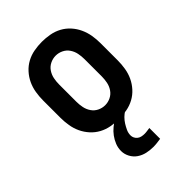

<svg xmlns="http://www.w3.org/2000/svg" viewBox="-221 -623 942 942"><g transform="rotate(-45 250.0 -152.0)"><path d="M250 8Q223 8 195.5 3Q168 -2 144 -15Q120 -28 101.5 -48.5Q83 -69 71.5 -93.5Q60 -118 55.5 -145.5Q51 -173 51 -200V-320Q51 -347 55.5 -374.5Q60 -402 71.5 -426.5Q83 -451 101.5 -471.5Q120 -492 144 -505Q168 -518 195.5 -523Q223 -528 250 -528Q277 -528 304.5 -523Q332 -518 356 -505Q380 -492 398.5 -471.5Q417 -451 428.5 -426Q440 -401 444.5 -374Q449 -347 449 -320V-200Q449 -173 444.5 -145.5Q440 -118 428.5 -93.5Q417 -69 398.5 -48.5Q380 -28 356 -15Q332 -2 304.5 3Q277 8 250 8ZM250 -88Q270 -88 288.5 -97Q307 -106 318.5 -123Q330 -140 334 -160Q338 -180 338 -200V-320Q338 -340 334 -360Q330 -380 318.5 -397Q307 -414 288.5 -423Q270 -432 250 -432Q230 -432 211.5 -423Q193 -414 181.5 -397Q170 -380 166 -360Q162 -340 162 -320V-200Q162 -180 166 -160Q170 -140 181.5 -123Q193 -106 211.5 -97Q230 -88 250 -88ZM272 224Q249 224 227 219Q205 214 186.5 201.5Q168 189 157 168.5Q146 148 146 126Q146 104 154 84Q162 64 174.5 47Q187 30 203.5 16.5Q220 3 238 -8H301V0Q287 8 275.5 19.5Q264 31 255.5 44.5Q247 58 240 73Q233 88 233 105Q233 114 237.5 123Q242 132 250 138Q258 144 268 146Q278 148 287 148Q297 148 306 146.5Q315 145 324 144V219Q311 221 298 222.5Q285 224 272 224Z"/></g></svg>

Font: Iosevka Term
Style: Bold
Weight: 700
Monospace: yes
Designer: Belleve Invis
Foundry: Belleve Invis
Version: Version 30.0.1